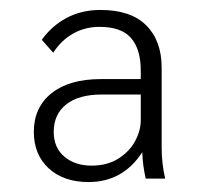

<svg xmlns="http://www.w3.org/2000/svg" viewBox="-20 -727 403 386"><path d="M48 -462Q48 -511 83.5 -539.5Q119 -568 183 -568H263V-585Q263 -628 243.5 -650.5Q224 -673 180 -673Q151 -673 127 -659.5Q103 -646 87 -621L64 -647Q84 -675 114 -691Q144 -707 182 -707Q243 -707 274 -676Q305 -645 305 -591V-430Q305 -399 312 -368H273Q267 -393 266 -421Q227 -361 158 -361Q108 -361 78 -388.5Q48 -416 48 -462ZM263 -485V-537H185Q138 -537 113 -517Q88 -497 88 -462Q88 -430 109.5 -412Q131 -394 164 -394Q196 -394 218.5 -408.5Q241 -423 252 -444Q263 -465 263 -485Z"/></svg>

Font: Sarabun ExtraLight
Style: Regular
Weight: 275
Designer: Suppakit Chalermlarp | Katatrad Co.,Ltd.
Foundry: Cadson Demak Co.,Ltd.
Version: Version 1.000; ttfautohint (v1.6)